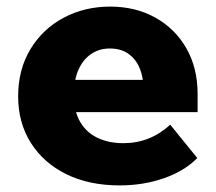

<svg xmlns="http://www.w3.org/2000/svg" viewBox="-20 -546 656 582"><path d="M496 -168 578 -67Q540 -28 477.5 -6Q415 16 343 16Q250 16 181 -18Q112 -52 73.5 -113Q35 -174 35 -254Q35 -335 72 -396.5Q109 -458 172.5 -492Q236 -526 314 -526Q391 -526 451 -492.5Q511 -459 545 -399.5Q579 -340 579 -261V-255H415V-273Q415 -312 403 -340Q391 -368 368.5 -383.5Q346 -399 313 -399Q281 -399 256.5 -382.5Q232 -366 218 -335Q204 -304 204 -258Q204 -209 223 -176.5Q242 -144 276 -128Q310 -112 354 -112Q435 -112 496 -168ZM579 -206H136V-304H562L579 -260Z"/></svg>

Font: Wix Madefor Display ExtraBold
Style: Regular
Weight: 800
Designer: Dalton Maag Ltd
Foundry: Dalton Maag Ltd
Version: Version 3.100